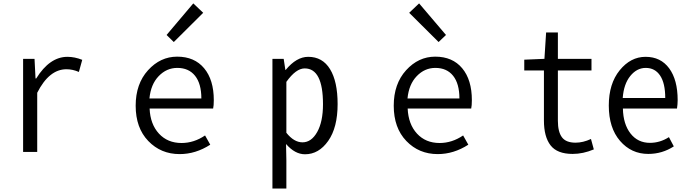

<svg xmlns="http://www.w3.org/2000/svg" viewBox="-20 -883 4007 1116"><path d="M114.3 0V-541H180.7L186.5 -426.8H190.4Q268.6 -552.7 372.1 -552.7Q414.1 -552.7 458 -535.2L438.5 -464.8Q402.3 -480.5 366.2 -480.5Q265.6 -480.5 196.3 -343.8V0Z M1024.4 12.7Q915 12.7 841.8 -63.5Q768.6 -139.6 768.6 -268.6Q768.6 -395.5 840.3 -474.6Q912.1 -553.7 1009.8 -553.7Q1110.4 -553.7 1166.5 -486.3Q1222.7 -418.9 1222.7 -300.8Q1222.7 -268.6 1218.8 -252H849.6Q853.5 -161.1 903.8 -106.4Q954.1 -51.8 1035.2 -51.8Q1107.4 -51.8 1171.9 -95.7L1202.1 -42Q1117.2 12.7 1024.4 12.7ZM848.6 -310.5H1150.4Q1150.4 -396.5 1113.8 -442.4Q1077.1 -488.3 1010.7 -488.3Q948.2 -488.3 902.3 -440.4Q856.4 -392.6 848.6 -310.5ZM990.2 -638.7 948.2 -679.7 1103.5 -863.3 1161.1 -808.6Z M1563.5 212.9V-541H1628.9L1638.7 -476.6H1640.6Q1703.1 -552.7 1771.5 -552.7Q1854.5 -552.7 1898.4 -481Q1942.4 -409.2 1942.4 -278.3Q1942.4 -141.6 1887.7 -64Q1833 13.7 1752.9 13.7Q1694.3 13.7 1642.6 -45.9L1644.5 48.8V212.9ZM1738.3 -55.7Q1790 -55.7 1823.7 -115.7Q1857.4 -175.8 1857.4 -277.3Q1857.4 -485.4 1751 -485.4Q1700.2 -485.4 1644.5 -407.2V-111.3Q1688.5 -55.7 1738.3 -55.7Z M2524.4 12.7Q2415 12.7 2341.8 -63.5Q2268.6 -139.6 2268.6 -268.6Q2268.6 -395.5 2340.3 -474.6Q2412.1 -553.7 2509.8 -553.7Q2610.4 -553.7 2666.5 -486.3Q2722.7 -418.9 2722.7 -300.8Q2722.7 -268.6 2718.8 -252H2349.6Q2353.5 -161.1 2403.8 -106.4Q2454.1 -51.8 2535.2 -51.8Q2607.4 -51.8 2671.9 -95.7L2702.1 -42Q2617.2 12.7 2524.4 12.7ZM2348.6 -310.5H2650.4Q2650.4 -396.5 2613.8 -442.4Q2577.1 -488.3 2510.7 -488.3Q2448.2 -488.3 2402.3 -440.4Q2356.4 -392.6 2348.6 -310.5ZM2529.3 -638.7 2358.4 -808.6 2416 -863.3 2572.3 -679.7Z M3308.6 11.7Q3218.8 11.7 3180.2 -38.1Q3141.6 -87.9 3141.6 -182.6V-473.6H3027.3V-536.1L3144.5 -541L3154.3 -694.3H3222.7V-541H3418V-473.6H3222.7V-180.7Q3222.7 -117.2 3246.1 -85.4Q3269.5 -53.7 3325.2 -53.7Q3369.1 -53.7 3415 -75.2L3431.6 -14.6Q3369.1 11.7 3308.6 11.7Z M3748 11.7Q3649.4 11.7 3584 -64Q3518.6 -139.6 3518.6 -269.5Q3518.6 -396.5 3582 -474.6Q3645.5 -552.7 3732.4 -552.7Q3820.3 -552.7 3869.6 -485.8Q3918.9 -418.9 3918.9 -300.8Q3918.9 -277.3 3915 -252H3600.6Q3602.5 -161.1 3645 -106.9Q3687.5 -52.7 3757.8 -52.7Q3816.4 -52.7 3868.2 -85.9L3896.5 -32.2Q3829.1 11.7 3748 11.7ZM3599.6 -313.5H3846.7Q3846.7 -399.4 3816.9 -443.8Q3787.1 -488.3 3733.4 -488.3Q3681.6 -488.3 3643.6 -441.4Q3605.5 -394.5 3599.6 -313.5Z"/></svg>

Font: GenEi Gothic M SemiLight
Style: Regular
Weight: 350
Designer: o_tamon (Modified); [Source Han Sans]
Ryoko NISHIZUKA  (kana & ideographs); Paul D. Hunt (Latin, Greek & Cyrillic); Wenl
Version: Version 1.1a;Original Version 1.004